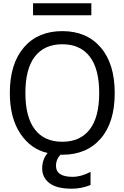

<svg xmlns="http://www.w3.org/2000/svg" viewBox="-20 -932 755 1171"><path d="M193.4 -141.6Q251 -67.4 359.9 -67.4Q468.8 -67.4 526.9 -142.1Q585 -216.8 585 -364.7Q585 -512.7 526.9 -587.4Q468.8 -662.1 359.9 -662.1Q251 -662.1 192.9 -587.4Q134.8 -512.7 134.8 -364.7Q134.8 -216.8 193.4 -141.6ZM181.6 -838.9V-912.1H537.1V-838.9ZM40 -365.2Q40 -543 125.5 -642.6Q210.9 -742.2 359.9 -742.2Q508.8 -742.2 594.2 -642.6Q679.7 -543 679.7 -364.3Q679.7 -185.5 594.2 -86.9Q508.8 11.7 360.4 11.7H348.6Q321.3 41 321.3 78.1Q321.3 146.5 422.9 146.5Q474.6 146.5 532.2 116.2V196.3Q473.6 219.7 416 218.8Q325.2 218.8 281.2 184.6Q237.3 150.4 237.3 95.2Q237.3 40 270.5 1Q168 -21.5 104 -117.2Q40 -212.9 40 -365.2Z"/></svg>

Font: Nasu
Style: Regular
Weight: 400
Designer: Ryoko NISHIZUKA (kana &amp; ideographs); Paul D. Hunt (Latin, Greek &amp; Cyrillic); Wenlong ZHANG (bopomofo); Sandoll C
Version: Version 2014.1215